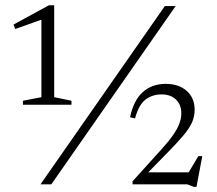

<svg xmlns="http://www.w3.org/2000/svg" viewBox="-20 -699 822 728"><path d="M133.5 0 605 -676H646L174.5 0ZM682 -23 732 -107H747L725 9.5H715L690.5 0H482.5V-11.5L592 -132.5Q620.5 -164 637 -188Q653.5 -212 660.5 -231.5Q667.5 -251 667.5 -270Q667.5 -301.5 647.5 -321.2Q627.5 -341 592.5 -341Q557 -341 531.5 -321.2Q506 -301.5 492 -250L473 -254.5Q487 -319.5 521.8 -350.2Q556.5 -381 608.5 -381Q658 -381 688 -354.2Q718 -327.5 718 -283Q718 -257 707.8 -234.2Q697.5 -211.5 673.8 -183.5Q650 -155.5 609.5 -114.5L519 -22L520 -45.5H715ZM137 -330.5V-642.5L148.5 -628.5L37.5 -589L31.5 -606L165.5 -679H185.5V-330.5L251 -317V-302H67V-317Z"/></svg>

Font: Newsreader 16pt 16pt Light
Style: Regular
Weight: 300
Version: Version 1.003